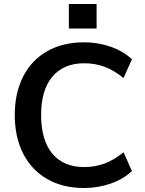

<svg xmlns="http://www.w3.org/2000/svg" viewBox="-20 -933 725 962"><path d="M54 -357Q54 -467 96 -549.5Q138 -632 216.5 -676.5Q295 -721 400 -721Q472 -721 535.5 -698.5Q599 -676 641 -636L599 -542Q551 -581 503.5 -598.5Q456 -616 402 -616Q299 -616 242.5 -549Q186 -482 186 -357Q186 -231 242 -163.5Q298 -96 402 -96Q456 -96 503.5 -113.5Q551 -131 599 -170L641 -76Q599 -36 535.5 -13.5Q472 9 400 9Q295 9 216.5 -36Q138 -81 96 -163.5Q54 -246 54 -357ZM325 -913H464V-790H325Z"/></svg>

Font: Muli-Bold
Style: Bold
Weight: 700
Version: Version 2.000